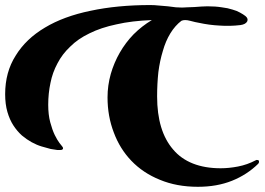

<svg xmlns="http://www.w3.org/2000/svg" viewBox="-400 -715 1034 749"><path d="M597.7 -89.8Q600.6 -91.8 604.5 -90.8Q607.4 -90.8 609.4 -88.9Q610.4 -86.9 610.4 -85Q610.4 -84 610.4 -83Q610.4 -80.1 607.4 -76.2Q563.5 -33.2 504.9 -9.8Q446.3 13.7 372.1 13.7Q289.1 13.7 223.6 -13.7Q158.2 -40 112.3 -87.9Q67.4 -134.8 43.9 -198.2Q19.5 -261.7 19.5 -335Q19.5 -381.8 32.2 -426.8Q44.9 -470.7 67.4 -509.8Q89.8 -548.8 121.1 -581.1Q153.3 -613.3 192.4 -636.7Q114.3 -633.8 54.7 -620.1Q-5.9 -607.4 -50.8 -585Q-95.7 -563.5 -126 -533.2Q-157.2 -503.9 -175.8 -467.8Q-195.3 -431.6 -203.1 -391.6Q-211.9 -350.6 -211.9 -306.6Q-211.9 -267.6 -204.1 -238.3Q-196.3 -209 -186.5 -188.5Q-176.8 -168.9 -168 -157.2Q-159.2 -146.5 -157.2 -143.6Q-153.3 -139.6 -154.3 -134.8Q-156.2 -129.9 -164.1 -129.9Q-166 -129.9 -176.8 -129.9Q-186.5 -130.9 -202.1 -133.8Q-217.8 -137.7 -237.3 -143.6Q-256.8 -149.4 -276.4 -160.2Q-295.9 -170.9 -314.5 -186.5Q-333 -203.1 -347.7 -225.6Q-362.3 -248 -371.1 -278.3Q-379.9 -308.6 -379.9 -347.7Q-379.9 -433.6 -338.9 -498Q-298.8 -563.5 -224.6 -607.4Q-151.4 -651.4 -46.9 -672.9Q57.6 -695.3 186.5 -695.3Q202.1 -695.3 219.7 -693.4Q237.3 -692.4 254.9 -690.4Q271.5 -688.5 286.1 -686.5Q300.8 -685.5 310.5 -685.5Q318.4 -685.5 331.1 -686.5Q343.8 -686.5 357.4 -687.5Q372.1 -688.5 385.7 -689.5Q399.4 -690.4 409.2 -690.4Q441.4 -690.4 464.8 -686.5Q489.3 -683.6 506.8 -677.7Q524.4 -672.9 536.1 -666Q548.8 -659.2 557.6 -652.3Q569.3 -642.6 564.5 -631.8Q558.6 -620.1 538.1 -617.2Q497.1 -612.3 457 -615.2Q416 -617.2 376 -626Q370.1 -627 361.3 -628.9Q351.6 -631.8 341.8 -633.8Q331.1 -636.7 322.3 -636.7Q313.5 -636.7 307.6 -633.8Q283.2 -615.2 264.6 -585Q246.1 -554.7 235.4 -516.6Q223.6 -478.5 217.8 -433.6Q212.9 -387.7 212.9 -338.9Q212.9 -271.5 228.5 -219.7Q244.1 -168 275.4 -131.8Q305.7 -95.7 352.5 -77.1Q399.4 -58.6 460.9 -58.6Q493.2 -58.6 528.3 -65.4Q564.5 -72.3 597.7 -89.8Z"/></svg>

Font: Mermaid
Style: Bold
Weight: 400
Designer: Scott Simpson
Version: Version 1.001